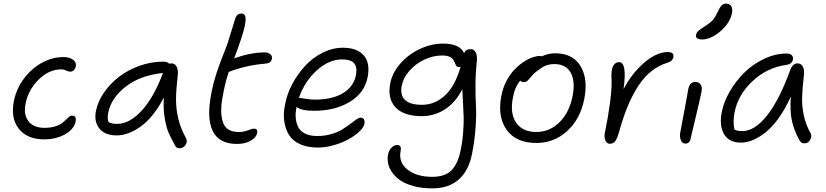

<svg xmlns="http://www.w3.org/2000/svg" viewBox="-20 -786 4584 1066"><path d="M226.1 -12.2Q130.4 -12.2 84.2 -71.3Q38.1 -130.4 57.1 -225.1Q70.8 -293 112.5 -349.1Q154.3 -405.3 212.4 -437.3Q270.5 -469.2 332 -469.2Q365.7 -469.2 385.5 -454.3Q405.3 -439.5 400.9 -418Q394 -388.2 369.1 -388.2Q359.4 -388.2 347.2 -394.5Q335 -400.9 319.8 -400.9Q252 -400.9 194.3 -343.8Q136.7 -286.6 122.1 -210.9Q109.4 -149.4 138.2 -112.8Q167 -76.2 226.1 -76.2Q258.3 -76.2 283 -83.3Q307.6 -90.3 321.3 -100.3Q335 -110.4 344.7 -120.1Q354.5 -129.9 362.5 -137Q370.6 -144 377.9 -144Q393.1 -144 397.9 -136.5Q402.8 -128.9 399.9 -110.8Q394 -82 368.2 -59.3Q342.3 -36.6 304.9 -24.4Q267.6 -12.2 226.1 -12.2Z M627 -34.2Q562 -34.2 531.5 -72.8Q501 -111.3 512.7 -169.9Q522.9 -222.2 557.1 -271.7Q591.3 -321.3 640.6 -359.4Q689.9 -397.5 754.9 -420.7Q819.8 -443.8 886.7 -443.8Q909.7 -443.8 919.9 -432.1Q925.8 -434.1 931.6 -434.1Q951.2 -434.1 960.7 -416Q970.2 -397.9 966.8 -368.2Q957.5 -287.6 957.3 -234.6Q957 -181.6 969.7 -127.9Q982.4 -74.2 1011.7 -21Q1022.9 -2.4 1011 17.3Q999 37.1 976.6 37.1Q965.3 37.1 960 32.5Q954.6 27.8 948.7 16.1Q926.8 -23.9 915 -51.5Q903.3 -79.1 894.5 -130.6Q885.7 -182.1 889.6 -245.1Q861.8 -189.9 827.9 -148.2Q793.9 -106.4 759.5 -82.3Q725.1 -58.1 691.9 -46.1Q658.7 -34.2 627 -34.2ZM580.6 -159.2Q574.7 -129.9 582.5 -108.9Q596.2 -98.1 629.9 -98.1Q698.7 -98.1 766.4 -171.4Q834 -244.6 884.8 -380.9Q758.3 -367.7 677.7 -304.9Q597.2 -242.2 580.6 -159.2Z M1295.9 13.2Q1096.2 13.2 1154.8 -275.9Q1165 -327.1 1180.2 -374Q1195.3 -420.9 1215.8 -472.7Q1236.3 -524.4 1244.6 -548.8Q1255.9 -584 1268.8 -626.7Q1281.7 -669.4 1286.6 -684.1Q1295.4 -710.9 1320.8 -710.9Q1333.5 -710.9 1339.1 -701.4Q1344.7 -691.9 1343.5 -672.6Q1342.3 -653.3 1335.4 -626.5Q1328.6 -599.6 1315.9 -562Q1300.3 -514.2 1279.8 -461.9L1281.7 -462.9Q1374 -495.1 1449.7 -495.1Q1469.2 -495.1 1481 -484.6Q1492.7 -474.1 1489.7 -460Q1486.8 -445.8 1477.5 -439.7Q1468.3 -433.6 1448.7 -432.1Q1349.1 -424.3 1251.5 -387.2H1250.5Q1234.9 -344.2 1221.7 -278.8Q1203.6 -195.3 1209.5 -145.3Q1215.3 -95.2 1238.5 -74.2Q1261.7 -53.2 1305.7 -53.2Q1334 -53.2 1356.9 -62.5Q1379.9 -71.8 1389.6 -71.8Q1412.6 -71.8 1407.7 -46.9Q1402.8 -22.9 1372.1 -4.9Q1341.3 13.2 1295.9 13.2Z M1744.6 33.2Q1687 33.2 1646 14.6Q1605 -3.9 1584.5 -36.9Q1564 -69.8 1557.9 -114.5Q1551.8 -159.2 1564 -211.9Q1574.7 -267.6 1604.2 -322.3Q1633.8 -377 1675 -421.4Q1716.3 -465.8 1771.5 -493.4Q1826.7 -521 1883.8 -521Q1962.4 -521 1999.5 -478.5Q2036.6 -436 2021 -356.9Q2003.9 -270 1922.1 -220.5Q1840.3 -170.9 1724.6 -170.9Q1650.4 -170.9 1627 -192.9Q1619.1 -159.7 1622.1 -130.1Q1625 -100.6 1636.7 -78.6Q1648.4 -56.6 1675 -43.7Q1701.7 -30.8 1740.7 -30.8Q1782.2 -30.8 1818.8 -41.3Q1855.5 -51.8 1879.6 -66.9Q1903.8 -82 1923.1 -96.9Q1942.4 -111.8 1957.5 -122.3Q1972.7 -132.8 1982.9 -132.8Q1995.1 -132.8 2000.7 -123.3Q2006.3 -113.8 2002.9 -96.2Q1998.5 -77.6 1974.4 -54.9Q1950.2 -32.2 1915 -12.7Q1879.9 6.8 1833.7 20Q1787.6 33.2 1744.6 33.2ZM1647 -242.2Q1652.3 -242.2 1678.2 -237.5Q1704.1 -232.9 1728 -232.9Q1824.2 -232.9 1883.8 -268.6Q1943.4 -304.2 1956.1 -368.2Q1964.8 -411.6 1946.8 -433.8Q1928.7 -456.1 1879.9 -456.1Q1805.2 -456.1 1737.8 -394.3Q1670.4 -332.5 1639.6 -242.2Z M2380.9 259.8Q2323.7 259.8 2277.6 247.6Q2231.4 235.4 2203.1 215.8Q2174.8 196.3 2157.2 171.1Q2139.6 146 2134.8 120.6Q2129.9 95.2 2134.8 70.8Q2138.7 49.8 2153.3 34.4Q2168 19 2184.6 19Q2210.4 19 2204.6 50.8Q2191.4 114.7 2242.2 155.3Q2293 195.8 2379.9 195.8Q2451.2 195.8 2486.8 159.4Q2522.5 123 2537.6 47.9Q2547.9 -1.5 2551.5 -52.2Q2555.2 -103 2554.4 -134Q2553.7 -165 2550.5 -216.8Q2547.4 -268.6 2546.9 -290Q2507.8 -215.8 2449.7 -178.5Q2391.6 -141.1 2320.8 -141.1Q2222.7 -141.1 2176.3 -189.7Q2129.9 -238.3 2147 -325.2Q2158.7 -383.3 2203.6 -434.1Q2248.5 -484.9 2311.8 -514.4Q2375 -543.9 2439 -543.9Q2534.7 -543.9 2556.6 -490.2Q2564.9 -513.2 2592.8 -513.2Q2614.3 -513.2 2622.6 -492.2Q2630.9 -471.2 2627 -439.9Q2620.1 -377 2619.9 -312.5Q2619.6 -248 2622.6 -198.7Q2625.5 -149.4 2620.6 -78.4Q2615.7 -7.3 2600.6 68.8Q2582 162.6 2526.4 211.2Q2470.7 259.8 2380.9 259.8ZM2210.9 -312Q2200.2 -258.8 2228 -231.4Q2255.9 -204.1 2323.7 -204.1Q2393.1 -204.1 2449.5 -255.1Q2505.9 -306.2 2537.6 -416Q2533.2 -413.1 2528.8 -413.1Q2520.5 -413.1 2515.6 -418Q2510.7 -422.9 2508.5 -429.9Q2506.3 -437 2501.7 -445.6Q2497.1 -454.1 2491 -461.2Q2484.9 -468.3 2470.7 -473.1Q2456.5 -478 2436.5 -478Q2384.3 -478 2335.2 -454.6Q2286.1 -431.2 2252.9 -392.8Q2219.7 -354.5 2210.9 -312Z M2958.5 7.8Q2844.7 7.8 2792.7 -65.4Q2740.7 -138.7 2763.7 -254.9Q2772 -298.3 2791.7 -335.9Q2811.5 -373.5 2835.2 -398.4Q2858.9 -423.3 2885.5 -441.2Q2912.1 -459 2935.1 -467Q2958 -475.1 2975.6 -475.1Q2984.9 -475.1 2987.8 -473.1Q3024.4 -490.2 3062.5 -490.2Q3159.7 -490.2 3202.9 -419.4Q3246.1 -348.6 3223.6 -234.9Q3202.1 -125.5 3129.4 -58.8Q3056.6 7.8 2958.5 7.8ZM2827.6 -243.2Q2810.5 -156.2 2845.9 -104.7Q2881.3 -53.2 2957.5 -53.2Q3031.2 -53.2 3085.9 -106.9Q3140.6 -160.6 3158.7 -251Q3175.3 -334 3148.7 -382.1Q3122.1 -430.2 3058.6 -430.2Q3027.3 -430.2 3005.1 -419.7Q2982.9 -409.2 2954.6 -386.2Q2940.4 -374 2927.5 -358.4Q2914.6 -342.8 2907 -336.4Q2899.4 -330.1 2887.7 -330.1Q2873 -330.1 2868.7 -338.9Q2837.4 -301.8 2827.6 -243.2Z M3364.7 12.2Q3349.6 12.2 3341.6 -5.4Q3333.5 -22.9 3337.9 -46.9Q3356 -133.3 3366.7 -214.8Q3377.4 -296.4 3375.5 -339.8Q3373 -374.5 3377.9 -401.9Q3381.8 -419.9 3392.1 -430.4Q3402.3 -440.9 3417.5 -440.9Q3462.9 -440.9 3441.9 -291Q3477.5 -358.9 3524.2 -407.2Q3570.8 -455.6 3611.6 -476.3Q3652.3 -497.1 3685.5 -497.1Q3706.5 -497.1 3713.9 -489.5Q3721.2 -481.9 3718.8 -469.2Q3713.9 -445.3 3683.6 -437Q3590.8 -408.2 3527.1 -313.7Q3463.4 -219.2 3419.9 -63Q3407.7 -18.6 3396.7 -3.2Q3385.7 12.2 3364.7 12.2Z M3877.4 -566.9Q3858.9 -566.9 3850.3 -573.5Q3841.8 -580.1 3844.2 -591.8Q3847.2 -605 3857.2 -614.3Q3867.2 -623.5 3893.6 -640.1Q3924.3 -659.7 3938.2 -675.8Q3952.1 -691.9 3965.3 -721.2Q3977.1 -747.1 3987.3 -756.6Q3997.6 -766.1 4010.3 -766.1Q4031.7 -766.1 4040 -751.2Q4048.3 -736.3 4044.4 -714.8Q4032.7 -657.2 3979.5 -612.1Q3926.3 -566.9 3877.4 -566.9ZM3785.2 11.2Q3768.1 11.2 3760 -8.3Q3752 -27.8 3757.3 -53.2Q3772 -127 3784.2 -196Q3796.4 -265.1 3801.3 -291Q3809.6 -331.1 3840.3 -331.1Q3859.4 -331.1 3869.6 -317.4Q3879.9 -303.7 3875.5 -279.8Q3870.6 -252.4 3844.5 -143.6Q3818.4 -34.7 3814.5 -17.1Q3809.6 11.2 3785.2 11.2Z M4093.3 5.9Q4028.8 5.9 4000.5 -40.5Q3972.2 -86.9 3987.3 -164.1Q3999 -222.2 4033 -280.3Q4066.9 -338.4 4114.3 -384.5Q4161.6 -430.7 4223.4 -459.7Q4285.2 -488.8 4347.2 -488.8Q4365.7 -488.8 4375.5 -480Q4385.3 -471.2 4382.3 -455.1Q4377.4 -430.2 4346.2 -425.8Q4238.3 -411.1 4157.7 -335Q4077.1 -258.8 4058.6 -163.1Q4048.3 -111.3 4057.6 -66.9Q4072.3 -58.1 4101.6 -58.1Q4170.4 -58.1 4239.3 -145.5Q4308.1 -232.9 4367.2 -397Q4381.3 -434.1 4408.2 -434.1Q4427.7 -434.1 4437.3 -416Q4446.8 -397.9 4443.4 -368.2Q4434.6 -291.5 4433.3 -244.1Q4432.1 -196.8 4442.6 -146Q4453.1 -95.2 4479.5 -47.9Q4489.7 -30.8 4478.5 -10.5Q4467.3 9.8 4448.2 9.8Q4435.5 9.8 4428.7 4.9Q4421.9 0 4416.5 -11.2Q4389.2 -61.5 4377.2 -113.5Q4365.2 -165.5 4370.6 -250Q4340.8 -183.1 4304.7 -132.3Q4268.6 -81.5 4231.9 -52.2Q4195.3 -22.9 4160.6 -8.5Q4126 5.9 4093.3 5.9Z"/></svg>

Font: Shantell Sans Irregular
Style: Italic
Weight: 300
Italic angle: -11.31°
Designer: Stephen Nixon, Anya Danilova, Shantell Martin
Foundry: Arrow Type
Version: Version 1.006;[9816181b4]